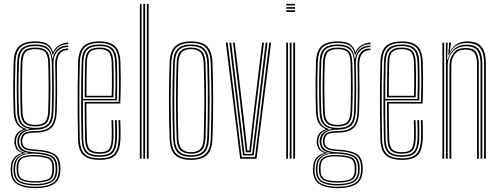

<svg xmlns="http://www.w3.org/2000/svg" viewBox="-20 -820 2585 992"><path d="M162.5 152.2Q105.2 152.2 70.9 132.6Q36.5 113 35.2 61.8Q35 55.5 35.2 51.1Q35.5 46.8 35.8 42Q37 13.5 53.6 -5.4Q70.2 -24.2 93.8 -28.8V-30.8Q70.2 -39.2 62.9 -53.5Q55.5 -67.8 54.5 -82Q54.2 -86.5 54.4 -88.6Q54.5 -90.8 54.5 -94.5Q55.5 -113.8 66.8 -129Q78 -144.2 99 -151.5V-154.2Q76.8 -163.2 64.2 -184.8Q51.8 -206.2 50.5 -243.5Q49 -287.8 48.5 -325.6Q48 -363.5 48.5 -404Q49 -444.5 50.5 -497Q52 -555.2 77.9 -580.6Q103.8 -606 162.5 -606Q205 -606 225 -592.8Q245 -579.5 253.2 -552.2H255.2Q265 -575 288.4 -587.6Q311.8 -600.2 332.2 -600V-592Q299 -591.5 279 -574.4Q259 -557.2 254 -535.8H252Q246 -567.8 226.5 -582.9Q207 -598 162.5 -598Q107.2 -598 84.2 -574.1Q61.2 -550.2 59.8 -497.2Q58.5 -451 57.9 -412.4Q57.2 -373.8 57.5 -333.8Q57.8 -293.8 59.5 -243.2Q62.2 -166 116 -154.5V-151.5Q89.8 -145.5 76.8 -130Q63.8 -114.5 62.8 -94.5Q62.2 -87.8 62.8 -82Q63.5 -65.5 72.9 -51.1Q82.2 -36.8 111 -30.5V-28.8Q82.8 -24.5 64 -7.1Q45.2 10.2 43.8 42Q43.2 47.8 43 51.4Q42.8 55 43 62Q44.5 111 76.6 128Q108.8 145 162.5 145Q216.8 145 248.8 127.9Q280.8 110.8 283.5 61.8Q283.8 55.2 283.6 51.5Q283.5 47.8 283.2 41.5Q281 -7.5 249.5 -22.2Q218 -37 163.5 -39.5Q120.5 -41.5 104.6 -52.1Q88.8 -62.8 87 -81.5Q86 -90.2 86.2 -94.5Q88.2 -118.2 103.4 -130.6Q118.5 -143 162.5 -142.8Q211.5 -142.2 237 -163.6Q262.5 -185 264.8 -242Q266.2 -286.5 266.6 -323.2Q267 -360 266.6 -399.5Q266.2 -439 265.2 -491.8Q264.8 -524.8 280.9 -547.2Q297 -569.8 332.2 -569.2V-561.2Q273 -561.8 274 -481.5Q275 -415.5 275.2 -362.4Q275.5 -309.2 273.2 -243Q271 -184.2 245.4 -159.6Q219.8 -135 162.5 -134.8Q118 -134.5 107 -123.4Q96 -112.2 94.8 -93.2Q94.5 -88.8 95 -83.8Q96.5 -65.8 111 -57.4Q125.5 -49 163.5 -47.2Q223.2 -44.2 256.2 -27.6Q289.2 -11 291.8 42Q292.2 49.5 292.1 52.1Q292 54.8 291.8 61.8Q289.5 112.5 255.8 132.4Q222 152.2 162.5 152.2ZM162.5 138Q111.8 138 81.8 123.1Q51.8 108.2 50 62Q49.8 55.5 50 51.4Q50.2 47.2 50.5 42Q54 -21.2 126.2 -28.2V-30.2Q94 -36 82.8 -50Q71.5 -64 70 -82Q69.5 -86.8 69.6 -88.5Q69.8 -90.2 69.8 -94.5Q70.8 -115.5 85 -131.8Q99.2 -148 133.5 -152.8V-154.8Q100.2 -160.2 85.1 -181Q70 -201.8 68.8 -243.8Q66.8 -302.2 66.6 -361.4Q66.5 -420.5 68.8 -496.8Q70.2 -549.8 92.9 -570Q115.5 -590.2 162.5 -590.2Q206.5 -590.2 226.1 -573.2Q245.8 -556.2 250.8 -517.2H252.8Q264.8 -583.8 332.2 -585V-577Q295.8 -576.8 275.4 -553Q255 -529.2 256.2 -487.8Q258.2 -415.8 258.2 -360.2Q258.2 -304.8 256.2 -244.2Q254 -189.5 230.5 -169.8Q207 -150 162.5 -150Q118.8 -150.2 99.6 -134.1Q80.5 -118 78.8 -95.8Q78.2 -87.5 78.8 -82Q80.5 -61.8 97.9 -48.4Q115.2 -35 163.5 -33Q214.5 -30.8 244.4 -17.1Q274.2 -3.5 276 42Q276.2 48 276.2 51.2Q276.2 54.5 276 62Q274 107.5 243.5 122.8Q213 138 162.5 138ZM162.5 -159Q205.5 -159 225.5 -177.5Q245.5 -196 247.2 -244.2Q249.2 -297.8 249.4 -361.1Q249.5 -424.5 247.5 -496.5Q246 -544.5 225.4 -563.4Q204.8 -582.2 162.5 -582.2Q118.5 -582.2 98.9 -563.4Q79.2 -544.5 77.8 -496.2Q75.5 -426.8 75.5 -365.2Q75.5 -303.8 77.8 -244.2Q79.5 -197 99.1 -178Q118.8 -159 162.5 -159ZM162.5 -166.8Q125 -166.8 106.8 -182.9Q88.5 -199 86.8 -244.2Q84.8 -301.5 84.8 -367.4Q84.8 -433.2 86.8 -496.2Q88.2 -541.5 106.1 -557.9Q124 -574.2 162.5 -574.2Q202.5 -574.2 219.6 -557.5Q236.8 -540.8 238.2 -496.2Q240.5 -428.2 240.4 -364.4Q240.2 -300.5 238 -244.8Q236.2 -200 218.6 -183.4Q201 -166.8 162.5 -166.8ZM162.5 -174.8Q197.5 -174.8 212.4 -189.9Q227.2 -205 229 -245Q231 -299.5 231.1 -366.4Q231.2 -433.2 229.2 -496Q227.8 -537.2 212.5 -551.8Q197.2 -566.2 162.5 -566.2Q128.2 -566.2 112.9 -551.8Q97.5 -537.2 96 -495.8Q93.8 -434.2 93.8 -368.9Q93.8 -303.5 96 -244.8Q97.5 -203.5 113.2 -189.1Q129 -174.8 162.5 -174.8ZM162.5 130.8Q210.2 130.8 238 117.4Q265.8 104 267.5 62Q267.8 55.5 267.6 51.2Q267.5 47 267 42Q265.2 -0.5 237.6 -11.6Q210 -22.8 163.8 -25.8Q114.2 -28.8 87.9 -13Q61.5 2.8 58.8 41.8Q58.2 47.8 58 51.8Q57.8 55.8 58 62.2Q59.5 104.8 87.9 117.8Q116.2 130.8 162.5 130.8ZM162.5 123.5Q120.2 123.5 94 112.6Q67.8 101.8 66.2 62.2Q66 57 66 52.1Q66 47.2 66.2 41.2Q68.2 1.8 95.1 -9.8Q122 -21.2 164.2 -19.2Q205.5 -17.2 231.6 -7.9Q257.8 1.5 259.2 42Q259.8 49 259.6 52.9Q259.5 56.8 259.2 62.5Q257.8 101.8 231.2 112.6Q204.8 123.5 162.5 123.5ZM162.5 116.2Q199.5 116.2 224.1 107.6Q248.8 99 250.5 62.5Q250.8 56.5 250.5 51.8Q250.2 47 250.2 42Q249 5.5 224.8 -2.2Q200.5 -10 163.5 -12Q124.2 -14 99.9 -4Q75.5 6 74.5 42Q74.2 47 74.4 52.8Q74.5 58.5 74.5 62.5Q76.2 98.8 100.5 107.5Q124.8 116.2 162.5 116.2Z M495.2 6Q438.2 6 411.5 -18Q384.8 -42 383.2 -101.2Q381.8 -161.8 381.2 -229.8Q380.8 -297.8 381.2 -366.4Q381.8 -435 383.5 -497.5Q385 -554 410.2 -580Q435.5 -606 494.8 -606Q548 -606 573.9 -582Q599.8 -558 602.2 -498.8Q603.2 -472.5 603.8 -414.9Q604.2 -357.2 601.5 -285.2H426.5Q426.5 -234.5 427.1 -191.2Q427.8 -148 428.8 -103.8Q429.5 -64.5 443.8 -49.1Q458 -33.8 495.2 -33.8Q529.2 -33.8 542.2 -47.9Q555.2 -62 557 -103.5Q557.8 -120.8 557.5 -145.9Q557.2 -171 556 -199.2H565Q566.2 -170 566.5 -145.6Q566.8 -121.2 566 -103Q564 -58 548.6 -41.9Q533.2 -25.8 495.2 -25.8Q453.8 -25.8 437.1 -42.9Q420.5 -60 419.5 -103Q418.5 -141.8 418 -193.8Q417.5 -245.8 417.5 -293.2H592.8Q595.2 -363 594.8 -417.9Q594.2 -472.8 593.2 -498.8Q591 -556.2 566 -577.1Q541 -598 494.8 -598Q439 -598 416.5 -573.5Q394 -549 392.5 -497Q390 -403 390 -298.2Q390 -193.5 392.2 -101.8Q393.8 -46.2 418 -24.1Q442.2 -2 495.2 -2Q546.8 -2 568.8 -24Q590.8 -46 593.2 -101.8Q594 -118.5 593.9 -144.8Q593.8 -171 592.2 -199.2H601.5Q602.5 -173.8 602.9 -147.5Q603.2 -121.2 602.5 -101.2Q599.8 -42.5 575.6 -18.2Q551.5 6 495.2 6ZM495.2 -9.8Q445.2 -9.8 424 -30.5Q402.8 -51.2 401.5 -102Q399.8 -165.5 399.2 -234.9Q398.8 -304.2 399.4 -371.6Q400 -439 401.5 -496.2Q402.8 -548.5 424.9 -569.4Q447 -590.2 494.8 -590.2Q538.5 -590.2 560.2 -570.4Q582 -550.5 584.2 -497.8Q585 -477 585.6 -424Q586.2 -371 583.8 -301.2H408.2Q408.2 -244 408.8 -199.4Q409.2 -154.8 410.2 -102.8Q411 -56.2 429.5 -37Q448 -17.8 495.2 -17.8Q538.2 -17.8 555.5 -36Q572.8 -54.2 575 -102.5Q575.8 -120 575.6 -145.1Q575.5 -170.2 574 -199.2H583.2Q586 -143.8 584.2 -102.2Q581.8 -49.8 562.2 -29.8Q542.8 -9.8 495.2 -9.8ZM408.2 -309H575Q577 -370 576.5 -423Q576 -476 575 -497.2Q573 -545 554.4 -563.6Q535.8 -582.2 494.8 -582.2Q451.2 -582.2 431.5 -563.4Q411.8 -544.5 410.5 -496Q409.5 -459.8 409 -410.1Q408.5 -360.5 408.2 -309ZM417.5 -317Q417.5 -358.8 418 -403.1Q418.5 -447.5 419.8 -495.8Q420.8 -539.5 437.8 -556.9Q454.8 -574.2 494.8 -574.2Q531.5 -574.2 547.9 -557.6Q564.2 -541 566 -497Q566.8 -477.8 567.4 -429.9Q568 -382 565.8 -317ZM426.8 -325H557Q558.8 -383 558.2 -430.6Q557.8 -478.2 557 -496.8Q555.2 -537 541 -551.6Q526.8 -566.2 494.8 -566.2Q458.8 -566.2 444.1 -550.8Q429.5 -535.2 428.8 -495.5Q427.8 -455 427.2 -414.5Q426.8 -374 426.8 -325Z M738.8 0V-800H748V0ZM702.5 0V-800H711.5V0ZM720.5 0V-800H729.8V0Z M967 6Q909.8 6 883.9 -20.1Q858 -46.2 856.2 -105.5Q852.8 -205.5 852.8 -299.4Q852.8 -393.2 856.2 -494.8Q858.5 -557.2 886 -581.6Q913.5 -606 967 -606Q1025 -606 1050.4 -579.5Q1075.8 -553 1078 -493.8Q1081.2 -394.2 1081.4 -300Q1081.5 -205.8 1078 -104.8Q1075.8 -42.8 1048.2 -18.4Q1020.8 6 967 6ZM967 -2Q1014.5 -2 1040.6 -23.8Q1066.8 -45.5 1068.8 -104.8Q1072.2 -206 1072.2 -298.8Q1072.2 -391.5 1068.8 -493.2Q1067 -547.5 1044 -572.8Q1021 -598 967 -598Q916 -598 891.5 -574.2Q867 -550.5 865 -492.2Q862 -402 861.9 -306.2Q861.8 -210.5 865.2 -105Q867.2 -46.5 892.9 -24.2Q918.5 -2 967 -2ZM967 -9.8Q919 -9.8 897.5 -32.5Q876 -55.2 874.2 -107.5Q871.2 -197 871 -295Q870.8 -393 874.2 -492.5Q876 -546.5 898.5 -568.4Q921 -590.2 967 -590.2Q1011.8 -590.2 1034.9 -569.1Q1058 -548 1059.8 -494.2Q1062.8 -397.2 1063 -302.5Q1063.2 -207.8 1060 -107Q1058 -53.5 1035.6 -31.6Q1013.2 -9.8 967 -9.8ZM967 -17.8Q1008.5 -17.8 1028.8 -37.8Q1049 -57.8 1050.8 -107.2Q1053.8 -195.2 1053.9 -292.2Q1054 -389.2 1050.8 -492Q1049.2 -542.2 1028.8 -562.2Q1008.2 -582.2 967 -582.2Q925.5 -582.2 905.2 -562.1Q885 -542 883.2 -492.2Q880.5 -404.8 880.2 -308Q880 -211.2 883.2 -107.2Q885 -56.8 905.9 -37.2Q926.8 -17.8 967 -17.8ZM967 -25.8Q931.8 -25.8 912.8 -43.2Q893.8 -60.8 892.5 -107.5Q886 -298.2 892.5 -491.8Q893.8 -536.8 911.8 -555.5Q929.8 -574.2 967 -574.2Q1002.5 -574.2 1021.4 -556.5Q1040.2 -538.8 1041.8 -492Q1044.8 -397.2 1044.9 -300.5Q1045 -203.8 1041.8 -107.8Q1040.2 -62.2 1022 -44Q1003.8 -25.8 967 -25.8ZM967 -33.8Q1000.5 -33.8 1015.9 -51Q1031.2 -68.2 1032.5 -108Q1035.5 -199 1035.8 -293.6Q1036 -388.2 1032.5 -491.8Q1031.2 -534 1014.9 -550.1Q998.5 -566.2 967 -566.2Q933.2 -566.2 918 -548.8Q902.8 -531.2 901.5 -491.2Q898.2 -393.8 898.2 -302Q898.2 -210.2 901.5 -107.8Q902.8 -66 919.1 -49.9Q935.5 -33.8 967 -33.8Z M1221 0 1146.8 -600H1156.2L1228.8 -8.2H1297.5L1371.2 -600H1380.5L1305.5 0ZM1235.5 -16.8 1212.5 -206.5 1165.2 -600H1174.5L1221.2 -208.5L1243.5 -25H1283L1305.5 -209.8L1352.8 -600H1362L1314.5 -207.5L1290.8 -16.8ZM1250.2 -33.2 1230.2 -210.5 1183.8 -600H1193L1239.2 -212.8L1258.2 -41.5H1268.2L1287.8 -214L1334.5 -600H1343.8L1296.5 -212L1276 -33.2Z M1459 -791.8V-800H1504.5V-791.8ZM1459 -775V-783.2H1504.5V-775ZM1459 -758.5V-766.8H1504.5V-758.5ZM1495.2 0V-600H1504.5V0ZM1459 0V-600H1468V0ZM1477 0V-600H1486.2V0Z M1724.5 152.2Q1667.2 152.2 1632.9 132.6Q1598.5 113 1597.2 61.8Q1597 55.5 1597.2 51.1Q1597.5 46.8 1597.8 42Q1599 13.5 1615.6 -5.4Q1632.2 -24.2 1655.8 -28.8V-30.8Q1632.2 -39.2 1624.9 -53.5Q1617.5 -67.8 1616.5 -82Q1616.2 -86.5 1616.4 -88.6Q1616.5 -90.8 1616.5 -94.5Q1617.5 -113.8 1628.8 -129Q1640 -144.2 1661 -151.5V-154.2Q1638.8 -163.2 1626.2 -184.8Q1613.8 -206.2 1612.5 -243.5Q1611 -287.8 1610.5 -325.6Q1610 -363.5 1610.5 -404Q1611 -444.5 1612.5 -497Q1614 -555.2 1639.9 -580.6Q1665.8 -606 1724.5 -606Q1767 -606 1787 -592.8Q1807 -579.5 1815.2 -552.2H1817.2Q1827 -575 1850.4 -587.6Q1873.8 -600.2 1894.2 -600V-592Q1861 -591.5 1841 -574.4Q1821 -557.2 1816 -535.8H1814Q1808 -567.8 1788.5 -582.9Q1769 -598 1724.5 -598Q1669.2 -598 1646.2 -574.1Q1623.2 -550.2 1621.8 -497.2Q1620.5 -451 1619.9 -412.4Q1619.2 -373.8 1619.5 -333.8Q1619.8 -293.8 1621.5 -243.2Q1624.2 -166 1678 -154.5V-151.5Q1651.8 -145.5 1638.8 -130Q1625.8 -114.5 1624.8 -94.5Q1624.2 -87.8 1624.8 -82Q1625.5 -65.5 1634.9 -51.1Q1644.2 -36.8 1673 -30.5V-28.8Q1644.8 -24.5 1626 -7.1Q1607.2 10.2 1605.8 42Q1605.2 47.8 1605 51.4Q1604.8 55 1605 62Q1606.5 111 1638.6 128Q1670.8 145 1724.5 145Q1778.8 145 1810.8 127.9Q1842.8 110.8 1845.5 61.8Q1845.8 55.2 1845.6 51.5Q1845.5 47.8 1845.2 41.5Q1843 -7.5 1811.5 -22.2Q1780 -37 1725.5 -39.5Q1682.5 -41.5 1666.6 -52.1Q1650.8 -62.8 1649 -81.5Q1648 -90.2 1648.2 -94.5Q1650.2 -118.2 1665.4 -130.6Q1680.5 -143 1724.5 -142.8Q1773.5 -142.2 1799 -163.6Q1824.5 -185 1826.8 -242Q1828.2 -286.5 1828.6 -323.2Q1829 -360 1828.6 -399.5Q1828.2 -439 1827.2 -491.8Q1826.8 -524.8 1842.9 -547.2Q1859 -569.8 1894.2 -569.2V-561.2Q1835 -561.8 1836 -481.5Q1837 -415.5 1837.2 -362.4Q1837.5 -309.2 1835.2 -243Q1833 -184.2 1807.4 -159.6Q1781.8 -135 1724.5 -134.8Q1680 -134.5 1669 -123.4Q1658 -112.2 1656.8 -93.2Q1656.5 -88.8 1657 -83.8Q1658.5 -65.8 1673 -57.4Q1687.5 -49 1725.5 -47.2Q1785.2 -44.2 1818.2 -27.6Q1851.2 -11 1853.8 42Q1854.2 49.5 1854.1 52.1Q1854 54.8 1853.8 61.8Q1851.5 112.5 1817.8 132.4Q1784 152.2 1724.5 152.2ZM1724.5 138Q1673.8 138 1643.8 123.1Q1613.8 108.2 1612 62Q1611.8 55.5 1612 51.4Q1612.2 47.2 1612.5 42Q1616 -21.2 1688.2 -28.2V-30.2Q1656 -36 1644.8 -50Q1633.5 -64 1632 -82Q1631.5 -86.8 1631.6 -88.5Q1631.8 -90.2 1631.8 -94.5Q1632.8 -115.5 1647 -131.8Q1661.2 -148 1695.5 -152.8V-154.8Q1662.2 -160.2 1647.1 -181Q1632 -201.8 1630.8 -243.8Q1628.8 -302.2 1628.6 -361.4Q1628.5 -420.5 1630.8 -496.8Q1632.2 -549.8 1654.9 -570Q1677.5 -590.2 1724.5 -590.2Q1768.5 -590.2 1788.1 -573.2Q1807.8 -556.2 1812.8 -517.2H1814.8Q1826.8 -583.8 1894.2 -585V-577Q1857.8 -576.8 1837.4 -553Q1817 -529.2 1818.2 -487.8Q1820.2 -415.8 1820.2 -360.2Q1820.2 -304.8 1818.2 -244.2Q1816 -189.5 1792.5 -169.8Q1769 -150 1724.5 -150Q1680.8 -150.2 1661.6 -134.1Q1642.5 -118 1640.8 -95.8Q1640.2 -87.5 1640.8 -82Q1642.5 -61.8 1659.9 -48.4Q1677.2 -35 1725.5 -33Q1776.5 -30.8 1806.4 -17.1Q1836.2 -3.5 1838 42Q1838.2 48 1838.2 51.2Q1838.2 54.5 1838 62Q1836 107.5 1805.5 122.8Q1775 138 1724.5 138ZM1724.5 -159Q1767.5 -159 1787.5 -177.5Q1807.5 -196 1809.2 -244.2Q1811.2 -297.8 1811.4 -361.1Q1811.5 -424.5 1809.5 -496.5Q1808 -544.5 1787.4 -563.4Q1766.8 -582.2 1724.5 -582.2Q1680.5 -582.2 1660.9 -563.4Q1641.2 -544.5 1639.8 -496.2Q1637.5 -426.8 1637.5 -365.2Q1637.5 -303.8 1639.8 -244.2Q1641.5 -197 1661.1 -178Q1680.8 -159 1724.5 -159ZM1724.5 -166.8Q1687 -166.8 1668.8 -182.9Q1650.5 -199 1648.8 -244.2Q1646.8 -301.5 1646.8 -367.4Q1646.8 -433.2 1648.8 -496.2Q1650.2 -541.5 1668.1 -557.9Q1686 -574.2 1724.5 -574.2Q1764.5 -574.2 1781.6 -557.5Q1798.8 -540.8 1800.2 -496.2Q1802.5 -428.2 1802.4 -364.4Q1802.2 -300.5 1800 -244.8Q1798.2 -200 1780.6 -183.4Q1763 -166.8 1724.5 -166.8ZM1724.5 -174.8Q1759.5 -174.8 1774.4 -189.9Q1789.2 -205 1791 -245Q1793 -299.5 1793.1 -366.4Q1793.2 -433.2 1791.2 -496Q1789.8 -537.2 1774.5 -551.8Q1759.2 -566.2 1724.5 -566.2Q1690.2 -566.2 1674.9 -551.8Q1659.5 -537.2 1658 -495.8Q1655.8 -434.2 1655.8 -368.9Q1655.8 -303.5 1658 -244.8Q1659.5 -203.5 1675.2 -189.1Q1691 -174.8 1724.5 -174.8ZM1724.5 130.8Q1772.2 130.8 1800 117.4Q1827.8 104 1829.5 62Q1829.8 55.5 1829.6 51.2Q1829.5 47 1829 42Q1827.2 -0.5 1799.6 -11.6Q1772 -22.8 1725.8 -25.8Q1676.2 -28.8 1649.9 -13Q1623.5 2.8 1620.8 41.8Q1620.2 47.8 1620 51.8Q1619.8 55.8 1620 62.2Q1621.5 104.8 1649.9 117.8Q1678.2 130.8 1724.5 130.8ZM1724.5 123.5Q1682.2 123.5 1656 112.6Q1629.8 101.8 1628.2 62.2Q1628 57 1628 52.1Q1628 47.2 1628.2 41.2Q1630.2 1.8 1657.1 -9.8Q1684 -21.2 1726.2 -19.2Q1767.5 -17.2 1793.6 -7.9Q1819.8 1.5 1821.2 42Q1821.8 49 1821.6 52.9Q1821.5 56.8 1821.2 62.5Q1819.8 101.8 1793.2 112.6Q1766.8 123.5 1724.5 123.5ZM1724.5 116.2Q1761.5 116.2 1786.1 107.6Q1810.8 99 1812.5 62.5Q1812.8 56.5 1812.5 51.8Q1812.2 47 1812.2 42Q1811 5.5 1786.8 -2.2Q1762.5 -10 1725.5 -12Q1686.2 -14 1661.9 -4Q1637.5 6 1636.5 42Q1636.2 47 1636.4 52.8Q1636.5 58.5 1636.5 62.5Q1638.2 98.8 1662.5 107.5Q1686.8 116.2 1724.5 116.2Z M2057.2 6Q2000.2 6 1973.5 -18Q1946.8 -42 1945.2 -101.2Q1943.8 -161.8 1943.2 -229.8Q1942.8 -297.8 1943.2 -366.4Q1943.8 -435 1945.5 -497.5Q1947 -554 1972.2 -580Q1997.5 -606 2056.8 -606Q2110 -606 2135.9 -582Q2161.8 -558 2164.2 -498.8Q2165.2 -472.5 2165.8 -414.9Q2166.2 -357.2 2163.5 -285.2H1988.5Q1988.5 -234.5 1989.1 -191.2Q1989.8 -148 1990.8 -103.8Q1991.5 -64.5 2005.8 -49.1Q2020 -33.8 2057.2 -33.8Q2091.2 -33.8 2104.2 -47.9Q2117.2 -62 2119 -103.5Q2119.8 -120.8 2119.5 -145.9Q2119.2 -171 2118 -199.2H2127Q2128.2 -170 2128.5 -145.6Q2128.8 -121.2 2128 -103Q2126 -58 2110.6 -41.9Q2095.2 -25.8 2057.2 -25.8Q2015.8 -25.8 1999.1 -42.9Q1982.5 -60 1981.5 -103Q1980.5 -141.8 1980 -193.8Q1979.5 -245.8 1979.5 -293.2H2154.8Q2157.2 -363 2156.8 -417.9Q2156.2 -472.8 2155.2 -498.8Q2153 -556.2 2128 -577.1Q2103 -598 2056.8 -598Q2001 -598 1978.5 -573.5Q1956 -549 1954.5 -497Q1952 -403 1952 -298.2Q1952 -193.5 1954.2 -101.8Q1955.8 -46.2 1980 -24.1Q2004.2 -2 2057.2 -2Q2108.8 -2 2130.8 -24Q2152.8 -46 2155.2 -101.8Q2156 -118.5 2155.9 -144.8Q2155.8 -171 2154.2 -199.2H2163.5Q2164.5 -173.8 2164.9 -147.5Q2165.2 -121.2 2164.5 -101.2Q2161.8 -42.5 2137.6 -18.2Q2113.5 6 2057.2 6ZM2057.2 -9.8Q2007.2 -9.8 1986 -30.5Q1964.8 -51.2 1963.5 -102Q1961.8 -165.5 1961.2 -234.9Q1960.8 -304.2 1961.4 -371.6Q1962 -439 1963.5 -496.2Q1964.8 -548.5 1986.9 -569.4Q2009 -590.2 2056.8 -590.2Q2100.5 -590.2 2122.2 -570.4Q2144 -550.5 2146.2 -497.8Q2147 -477 2147.6 -424Q2148.2 -371 2145.8 -301.2H1970.2Q1970.2 -244 1970.8 -199.4Q1971.2 -154.8 1972.2 -102.8Q1973 -56.2 1991.5 -37Q2010 -17.8 2057.2 -17.8Q2100.2 -17.8 2117.5 -36Q2134.8 -54.2 2137 -102.5Q2137.8 -120 2137.6 -145.1Q2137.5 -170.2 2136 -199.2H2145.2Q2148 -143.8 2146.2 -102.2Q2143.8 -49.8 2124.2 -29.8Q2104.8 -9.8 2057.2 -9.8ZM1970.2 -309H2137Q2139 -370 2138.5 -423Q2138 -476 2137 -497.2Q2135 -545 2116.4 -563.6Q2097.8 -582.2 2056.8 -582.2Q2013.2 -582.2 1993.5 -563.4Q1973.8 -544.5 1972.5 -496Q1971.5 -459.8 1971 -410.1Q1970.5 -360.5 1970.2 -309ZM1979.5 -317Q1979.5 -358.8 1980 -403.1Q1980.5 -447.5 1981.8 -495.8Q1982.8 -539.5 1999.8 -556.9Q2016.8 -574.2 2056.8 -574.2Q2093.5 -574.2 2109.9 -557.6Q2126.2 -541 2128 -497Q2128.8 -477.8 2129.4 -429.9Q2130 -382 2127.8 -317ZM1988.8 -325H2119Q2120.8 -383 2120.2 -430.6Q2119.8 -478.2 2119 -496.8Q2117.2 -537 2103 -551.6Q2088.8 -566.2 2056.8 -566.2Q2020.8 -566.2 2006.1 -550.8Q1991.5 -535.2 1990.8 -495.5Q1989.8 -455 1989.2 -414.5Q1988.8 -374 1988.8 -325Z M2481 0V-492.8Q2481 -519.8 2474.8 -543.8Q2468.5 -567.8 2449.4 -582.8Q2430.2 -597.8 2391.5 -597.8Q2325.2 -597.8 2299 -535.8H2296L2301 -600H2310.2V-595L2304 -555H2305.8Q2318 -578.5 2341.1 -592.4Q2364.2 -606.2 2393.5 -606.2Q2438 -606.2 2458.4 -588Q2478.8 -569.8 2484.5 -543.6Q2490.2 -517.5 2490.2 -494V0ZM2265.8 0V-600H2274.8V0ZM2283.8 0V-600H2293L2290.2 -512.2H2293.2Q2302.5 -545.8 2327.2 -567.6Q2352 -589.5 2389.8 -589.2Q2437.2 -589.2 2454.6 -563.9Q2472 -538.5 2472 -492.5V0H2462.8V-491.8Q2462.8 -534.2 2447.1 -557.6Q2431.5 -581 2387.2 -581Q2354.8 -581 2333.9 -565.8Q2313 -550.5 2303.1 -528.1Q2293.2 -505.8 2293.2 -484.5V0ZM2302.2 0V-485.2Q2302.2 -516 2322 -544Q2341.8 -572 2386 -572Q2429.2 -572 2441.5 -547.9Q2453.8 -523.8 2453.8 -490.5V0H2444.8V-490Q2444.8 -518.2 2434.6 -541Q2424.5 -563.8 2385 -563.8Q2346.2 -563.8 2329 -539Q2311.8 -514.2 2311.8 -485.5V0Z"/></svg>

Font: Big Shoulders Inline Display Light
Style: Regular
Weight: 300
Designer: Patric King
Foundry: XO Type Co
Version: Version 1.000